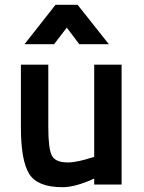

<svg xmlns="http://www.w3.org/2000/svg" viewBox="-20 -768 600 799"><path d="M372 -499H486V0H372V-25Q294 11 240 11Q136 11 101.5 -44.5Q67 -100 67 -238V-499H181V-239Q181 -152 195 -122Q209 -92 263 -92Q283 -92 310 -98Q337 -104 354 -110L372 -115ZM82 -584 211 -748H303L433 -584H310L258 -653L205 -584Z"/></svg>

Font: TypoPRO Titillium Text
Style: 800 wt
Weight: 800
Designer: Accademia di Belle Arti di Urbino and others
Foundry: Accademia di Belle Arti di Urbino and others.
Version: Version 25.000